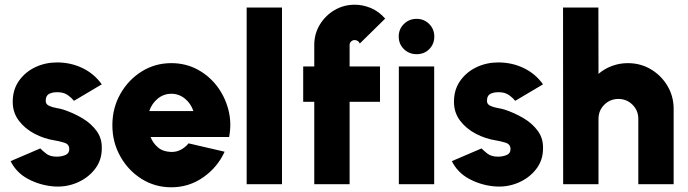

<svg xmlns="http://www.w3.org/2000/svg" viewBox="-20 -782 2920 815"><path d="M204 9Q147 3.5 98 -23Q49 -49.5 25 -98L151 -152Q158.5 -144 175.2 -130.5Q192 -117 221 -117Q240.5 -117 257.2 -123.8Q274 -130.5 274 -149Q274 -170 252.5 -176.5Q231 -183 212 -186Q167.5 -193 126.8 -214.2Q86 -235.5 60 -269.8Q34 -304 34 -350Q34 -401.5 60.5 -439Q87 -476.5 129.8 -496.8Q172.5 -517 222 -517Q280.5 -517 330.2 -493Q380 -469 412 -424L294 -354Q285 -365.5 269.8 -376.8Q254.5 -388 235 -390Q209 -392.5 191.5 -385Q174 -377.5 174 -354Q174 -339.5 188 -333Q202 -326.5 219.5 -323.5Q237 -320.5 248 -317Q291 -303 329 -280.5Q367 -258 390.2 -226Q413.5 -194 412 -151Q412 -101 382 -63Q352 -25 304.5 -5.5Q257 14 204 9Z M707 13Q638 13 581.2 -22.5Q524.5 -58 490.8 -118Q457 -178 457 -250.5Q457 -323.5 490.8 -383.2Q524.5 -443 581.2 -478.5Q638 -514 707 -514Q767 -514 816.8 -487.8Q866.5 -461.5 900.8 -416.8Q935 -372 949.5 -316Q964 -260 952.5 -200.5H619Q629.5 -174 650.8 -156Q672 -138 707 -137Q729 -136.5 747.8 -146.5Q766.5 -156.5 780.5 -173.5L933.5 -138Q903 -71.5 842.5 -29.2Q782 13 707 13ZM613.5 -310.5H801Q790 -343 764.8 -363.5Q739.5 -384 707 -384Q675 -384 649.8 -363.5Q624.5 -343 613.5 -310.5Z M1027 0V-750H1177V0Z M1464 -591V-500H1593V-350H1464V0H1314V-350H1267V-500H1314V-591Q1314 -638 1337.2 -676.8Q1360.5 -715.5 1399.5 -738.8Q1438.5 -762 1486 -762Q1520.5 -762 1554.5 -747.8Q1588.5 -733.5 1615 -703L1507 -597Q1504.5 -604.5 1498.2 -608.2Q1492 -612 1486 -612Q1477 -612 1470.5 -606Q1464 -600 1464 -591ZM1673 -500H1823V0H1673ZM1748.5 -552Q1716.5 -552 1694.5 -573.5Q1672.5 -595 1672.5 -627Q1672.5 -658.5 1694.5 -680.2Q1716.5 -702 1748.5 -702Q1780 -702 1801.8 -680.2Q1823.5 -658.5 1823.5 -627Q1823.5 -595 1802.2 -573.5Q1781 -552 1748.5 -552Z M2077 9Q2020 3.5 1971 -23Q1922 -49.5 1898 -98L2024 -152Q2031.5 -144 2048.2 -130.5Q2065 -117 2094 -117Q2113.5 -117 2130.2 -123.8Q2147 -130.5 2147 -149Q2147 -170 2125.5 -176.5Q2104 -183 2085 -186Q2040.5 -193 1999.8 -214.2Q1959 -235.5 1933 -269.8Q1907 -304 1907 -350Q1907 -401.5 1933.5 -439Q1960 -476.5 2002.8 -496.8Q2045.5 -517 2095 -517Q2153.5 -517 2203.2 -493Q2253 -469 2285 -424L2167 -354Q2158 -365.5 2142.8 -376.8Q2127.5 -388 2108 -390Q2082 -392.5 2064.5 -385Q2047 -377.5 2047 -354Q2047 -339.5 2061 -333Q2075 -326.5 2092.5 -323.5Q2110 -320.5 2121 -317Q2164 -303 2202 -280.5Q2240 -258 2263.2 -226Q2286.5 -194 2285 -151Q2285 -101 2255 -63Q2225 -25 2177.5 -5.5Q2130 14 2077 9Z M2839.5 -319.5V0H2689.5V-277.5Q2689.5 -313 2664.8 -337.5Q2640 -362 2605 -362Q2570 -362 2545.2 -337.5Q2520.5 -313 2520.5 -277.5V0H2370.5L2370 -750H2520L2520.5 -468.5Q2545.5 -490 2577.5 -502Q2609.5 -514 2645 -514Q2699 -514 2743 -487.8Q2787 -461.5 2813.2 -417.5Q2839.5 -373.5 2839.5 -319.5Z"/></svg>

Font: Urbanist Black
Style: Regular
Weight: 900
Designer: Corey Hu
Foundry: Corey Hu
Version: Version 1.330; ttfautohint (v1.8.4.7-5d5b)